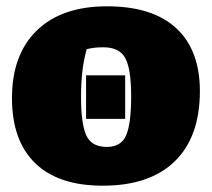

<svg xmlns="http://www.w3.org/2000/svg" viewBox="-20 -576 672 609"><path d="M306 13Q165 13 91.5 -58.5Q18 -130 18 -265Q18 -403 97 -479.5Q176 -556 319 -556Q464 -556 539 -486.5Q614 -417 614 -287Q614 -142 534.5 -64.5Q455 13 306 13ZM319 -110Q364 -110 380 -146.5Q396 -183 396 -271Q396 -357 377.5 -391.5Q359 -426 308 -426Q291 -426 279 -424.5Q267 -423 255 -420Q245 -384 241 -347.5Q237 -311 237 -269Q237 -184 253.5 -147Q270 -110 319 -110ZM253 -199V-337H377V-199Z"/></svg>

Font: Piazzolla SC Black
Style: Regular
Weight: 900
Designer: Juan Pablo del Peral
Foundry: Huerta Tipografica
Version: Version 1.330